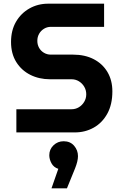

<svg xmlns="http://www.w3.org/2000/svg" viewBox="-20 -720 666 1044"><path d="M69 0V-126H369Q391 -126 409 -137Q427 -148 438 -166.5Q449 -185 449 -207Q449 -230 438 -248.5Q427 -267 409 -278Q391 -289 369 -289H252Q193 -289 145 -313Q97 -337 68.5 -382.5Q40 -428 40 -492Q40 -555 67 -601.5Q94 -648 140 -674Q186 -700 242 -700H546V-574H256Q236 -574 219 -563.5Q202 -553 192.5 -536Q183 -519 183 -498Q183 -477 192.5 -460Q202 -443 219 -433Q236 -423 256 -423H377Q442 -423 490 -398Q538 -373 564.5 -328Q591 -283 591 -223Q591 -152 563.5 -102Q536 -52 489.5 -26Q443 0 387 0ZM260 304 297 198Q272 190 260 168Q248 146 248 124Q248 92 271 70Q294 48 326 48Q362 48 383 72.5Q404 97 404 129Q404 156 388 196L344 304Z"/></svg>

Font: MuseoModerno Thin SemiBold
Style: Regular
Weight: 600
Version: Version 1.003